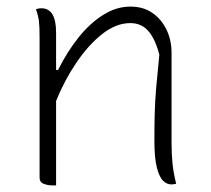

<svg xmlns="http://www.w3.org/2000/svg" viewBox="-20 -557 640 582"><path d="M150 5H140Q124 5 112 0Q100 -5 100 -18V-442Q100 -477 98 -493Q96 -509 89 -529Q97 -532 105 -532Q150 -532 150 -459V-345H156Q184 -401 218.5 -444Q253 -487 293 -512Q333 -537 375 -537Q415 -537 442.5 -517.5Q470 -498 485 -466.5Q500 -435 500 -397V-124Q500 -89 503 -60.5Q506 -32 514 0Q510 1 506.5 1.5Q503 2 499 2Q486 2 474.5 -9Q463 -20 455.5 -49Q448 -78 448 -130Q448 -177 449 -214Q450 -251 453.5 -292Q457 -333 463 -391Q451 -438 430 -462.5Q409 -487 375 -487Q332 -487 290 -454Q248 -421 211.5 -367Q175 -313 150 -251Z"/></svg>

Font: Recursive Sn Csl St Lt
Style: Regular
Weight: 300
Version: Version 1.079;hotconv 1.0.112;makeotfexe 2.5.65598; ttfautoh